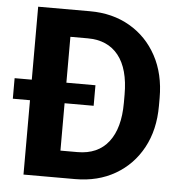

<svg xmlns="http://www.w3.org/2000/svg" viewBox="-51 -760 768 810"><g transform="rotate(5 332.5 -355.5)"><path d="M296.4 0H78.1V-314.9H5.4V-401.9H78.1V-710.9H297.9Q393.1 -710.9 466.3 -668.5Q539.6 -626 580.8 -549.8Q622.1 -473.6 622.1 -372.1V-338.4Q622.1 -236.8 580.8 -160.9Q539.6 -85 466.3 -42.5Q393.1 0 296.4 0ZM347.7 -401.9V-314.9H224.6V-114.3H296.4Q382.8 -114.3 428.2 -172.6Q473.6 -231 473.6 -338.4V-373Q473.6 -481.9 428.2 -539.1Q382.8 -596.2 297.9 -596.2H224.6V-401.9Z"/></g></svg>

Font: Vazirmatn RD
Style: Bold
Weight: 700
Designer: Saber Rastikerdar
Foundry: Saber Rastikerdar
Version: Version 32.102